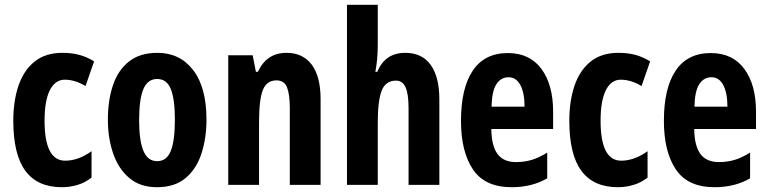

<svg xmlns="http://www.w3.org/2000/svg" viewBox="-20 -780 3242 810"><path d="M241.2 9.8Q138.2 9.8 87.2 -59.1Q36.1 -127.9 36.1 -271Q36.1 -354 58.1 -418.7Q80.1 -483.4 126 -520.3Q171.9 -557.1 243.2 -557.1Q283.7 -557.1 316.2 -548.1Q348.6 -539.1 377 -521L340.8 -417Q296.4 -443.8 252.9 -443.8Q212.9 -443.8 190.4 -399.7Q168 -355.5 168 -271Q168 -102.1 254.9 -102.1Q310.5 -102.1 366.2 -142.1V-30.8Q339.8 -9.8 307.4 0Q274.9 9.8 241.2 9.8Z M851.1 -274.9Q851.1 -199.2 830.6 -134.3Q810.1 -69.3 764.2 -29.8Q718.3 9.8 642.1 9.8Q571.3 9.8 525.4 -29.1Q479.5 -67.9 457.3 -132.8Q435.1 -197.8 435.1 -274.9Q435.1 -357.4 456.8 -421.1Q478.5 -484.9 524.7 -521Q570.8 -557.1 644 -557.1Q738.8 -557.1 794.9 -484.4Q851.1 -411.6 851.1 -274.9ZM566.9 -272.9Q566.9 -187.5 585 -143.8Q603 -100.1 643.1 -100.1Q683.6 -100.1 700.7 -143.8Q717.8 -187.5 717.8 -274.9Q717.8 -361.3 700.7 -404.1Q683.6 -446.8 643.1 -446.8Q603 -446.8 585 -404.3Q566.9 -361.8 566.9 -272.9Z M1188.5 -557.1Q1257.8 -557.1 1295.2 -507.1Q1332.5 -457 1332.5 -361.8V0H1202.6V-324.2Q1202.6 -381.8 1190.9 -411.4Q1179.2 -440.9 1146.5 -440.9Q1105.5 -440.9 1089.1 -400.9Q1072.8 -360.8 1072.8 -263.2V0H942.9V-546.9H1045.9L1059.6 -477.1H1067.9Q1105 -557.1 1188.5 -557.1Z M1573.7 -759.8V-590.8Q1573.7 -561.5 1571.3 -533Q1568.8 -504.4 1563.5 -477.1H1571.8Q1604.5 -557.1 1689.5 -557.1Q1760.3 -557.1 1796.9 -506.3Q1833.5 -455.6 1833.5 -360.8V0H1703.6V-324.2Q1703.6 -383.8 1690.9 -411.9Q1678.2 -439.9 1650.9 -439.9Q1606.4 -439.9 1590.1 -397.2Q1573.7 -354.5 1573.7 -263.2V0H1443.8V-759.8Z M2122.6 -556.2Q2214.8 -556.2 2264.2 -489.3Q2313.5 -422.4 2313.5 -309.1V-235.8H2052.7Q2053.7 -164.1 2079.1 -130.1Q2104.5 -96.2 2156.7 -96.2Q2191.4 -96.2 2222.4 -105.2Q2253.4 -114.3 2288.6 -136.2V-27.8Q2224.6 9.8 2138.7 9.8Q2025.4 9.8 1975.1 -65.4Q1924.8 -140.6 1924.8 -270Q1924.8 -408.2 1974.6 -482.2Q2024.4 -556.2 2122.6 -556.2ZM2125.5 -454.1Q2093.3 -454.1 2074.2 -425Q2055.2 -396 2053.7 -330.1H2192.9Q2192.9 -388.2 2175.3 -421.1Q2157.7 -454.1 2125.5 -454.1Z M2586.9 9.8Q2483.9 9.8 2432.9 -59.1Q2381.8 -127.9 2381.8 -271Q2381.8 -354 2403.8 -418.7Q2425.8 -483.4 2471.7 -520.3Q2517.6 -557.1 2588.9 -557.1Q2629.4 -557.1 2661.9 -548.1Q2694.3 -539.1 2722.7 -521L2686.5 -417Q2642.1 -443.8 2598.6 -443.8Q2558.6 -443.8 2536.1 -399.7Q2513.7 -355.5 2513.7 -271Q2513.7 -102.1 2600.6 -102.1Q2656.2 -102.1 2711.9 -142.1V-30.8Q2685.5 -9.8 2653.1 0Q2620.6 9.8 2586.9 9.8Z M2978.5 -556.2Q3070.8 -556.2 3120.1 -489.3Q3169.4 -422.4 3169.4 -309.1V-235.8H2908.7Q2909.7 -164.1 2935.1 -130.1Q2960.4 -96.2 3012.7 -96.2Q3047.4 -96.2 3078.4 -105.2Q3109.4 -114.3 3144.5 -136.2V-27.8Q3080.6 9.8 2994.6 9.8Q2881.3 9.8 2831.1 -65.4Q2780.8 -140.6 2780.8 -270Q2780.8 -408.2 2830.6 -482.2Q2880.4 -556.2 2978.5 -556.2ZM2981.4 -454.1Q2949.2 -454.1 2930.2 -425Q2911.1 -396 2909.7 -330.1H3048.8Q3048.8 -388.2 3031.2 -421.1Q3013.7 -454.1 2981.4 -454.1Z"/></svg>

Font: Open Sans Condensed
Style: Bold
Weight: 700
Width: 3
Designer: Monotype Design Team
Foundry: Monotype Imaging Inc.
Version: Version 3.003; ttfautohint (v1.8.4)